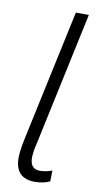

<svg xmlns="http://www.w3.org/2000/svg" viewBox="-84 -752 403 800"><g transform="rotate(10 117.5 -352.0)"><path d="M124 10Q159 10 187 -3L188 -49Q161 -39 137 -39Q95 -39 95 -87Q95 -112 105 -152L225 -714H170L50 -154Q40 -104 40 -77Q40 10 124 10Z"/></g></svg>

Font: Noto Sans Display SemiCondensed Light
Style: Italic
Weight: 300
Width: 4
Italic angle: -12°
Designer: Monotype Design Team
Foundry: Monotype Imaging Inc.
Version: Version 1.900